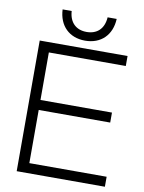

<svg xmlns="http://www.w3.org/2000/svg" viewBox="-98 -975 781 1042"><g transform="rotate(10 293.0 -454.0)"><path d="M68 0H554V-55H128V-348H522V-403H128V-665H552V-720H68ZM161 -908C165 -819 222 -762 310 -762C398 -762 455 -819 459 -908H409C405 -844 367 -810 310 -810C253 -810 215 -844 211 -908Z"/></g></svg>

Font: Aspekta 250
Style: Regular
Weight: 250
Designer: Ivo Dolenc
Version: Version 2.000